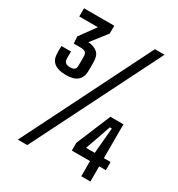

<svg xmlns="http://www.w3.org/2000/svg" viewBox="-187 -923 972 1046"><g transform="rotate(30 298.5 -400.0)"><path d="M131 -435.5Q83.5 -435.5 58 -454.5Q32.5 -473.5 32 -512Q31.5 -522 31.2 -528Q31 -534 31.2 -540.8Q31.5 -547.5 32 -560.5H92.5Q91.5 -548 91.5 -534.5Q91.5 -521 92 -512Q93 -499 101.5 -491.2Q110 -483.5 129 -483.5Q148.5 -483.5 156.8 -490.2Q165 -497 165.5 -510Q166 -531 166 -544.8Q166 -558.5 165.5 -576Q164.5 -592.5 154.8 -599Q145 -605.5 125 -605.5H83L80.5 -649.5L152.5 -748.5H35.5V-800H226L225.5 -750.5L148.5 -652Q184 -649.5 205.2 -632Q226.5 -614.5 227 -577Q227.5 -568.5 227.5 -555.5Q227.5 -542.5 227.5 -530.8Q227.5 -519 227 -512.5Q226.5 -476 203.2 -455.8Q180 -435.5 131 -435.5ZM81 0 481.5 -800H542L140.5 0ZM537.5 -360V-147H579.5V-95.5H537.5V0H480V-95.5H365.5V-144L455.5 -360ZM480 -147 487.5 -232.5 494.5 -308.5H481.5L455.5 -232.5L425 -147Z"/></g></svg>

Font: Big Shoulders Text Thin
Style: Regular
Weight: 400
Version: Version 2.002